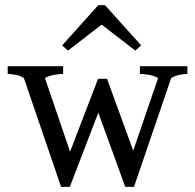

<svg xmlns="http://www.w3.org/2000/svg" viewBox="-20 -714 760 748"><path d="M218 14 73 -410Q57 -420 38.5 -423Q20 -426 10 -426V-456H226V-426Q215 -426 194 -423Q173 -420 155 -410L253 -123L362 -407H397L499 -127L596 -410Q578 -420 557 -423Q536 -426 525 -426V-456H710V-426Q700 -426 682 -423Q664 -420 647 -410L502 14H468L363 -275L252 14ZM245 -517 222 -537 363 -694H389L530 -537L507 -517L376 -618Z"/></svg>

Font: Joan
Style: Regular
Weight: 400
Designer: Paolo Biagini
Version: Version 1.001; ttfautohint (v1.8.4.7-5d5b);gftools[0.9.30]